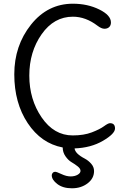

<svg xmlns="http://www.w3.org/2000/svg" viewBox="-20 -785 677 1035"><path d="M487 137Q487 177 452 203.5Q417 230 368 230Q319 230 289 207Q259 184 259 160Q259 153 264 147Q269 141 277 141Q285 141 311.5 153.5Q338 166 360.5 166Q383 166 398.5 157Q414 148 414 136Q414 124 399 112Q384 100 366 89.5Q348 79 333 57.5Q318 36 318 10Q202 -12 129.5 -121Q57 -230 57 -384.5Q57 -539 147 -652Q237 -765 373 -765Q452 -765 515 -734Q578 -703 578 -664Q578 -648 568.5 -639Q559 -630 543 -630Q527 -630 506 -646Q442 -695 373 -695Q271 -695 204.5 -600.5Q138 -506 138 -377.5Q138 -249 204.5 -152Q271 -55 372 -55Q432 -55 475 -71.5Q518 -88 540.5 -104.5Q563 -121 573 -121Q600 -121 600 -92.5Q600 -64 535 -26Q470 12 382 15Q385 43 437 70Q456 80 471.5 97.5Q487 115 487 137Z"/></svg>

Font: Delius
Style: Regular
Weight: 400
Designer: Natalia Raices
Foundry: Natalia Raices
Version: Version 1.001